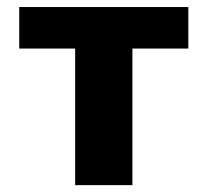

<svg xmlns="http://www.w3.org/2000/svg" viewBox="-20 -540 604 560"><path d="M36.1 -398.4V-519.5H529.3V-398.4H366.2V0H199.2V-398.4Z"/></svg>

Font: GenEi M Gothic v2 Heavy
Style: Regular
Weight: 800
Version: Version 2.0